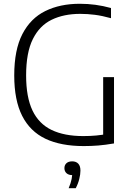

<svg xmlns="http://www.w3.org/2000/svg" viewBox="-20 -769 703 1018"><path d="M424 5.5Q303 5.5 221.2 -33.2Q139.5 -72 97.5 -154.8Q55.5 -237.5 55.5 -369Q55.5 -505 98.8 -588.5Q142 -672 220.2 -710.5Q298.5 -749 403 -749Q445.5 -749 486.2 -743.5Q527 -738 568.5 -726.5V-672.5Q522 -685.5 482.8 -690.5Q443.5 -695.5 405.5 -695.5Q318 -695.5 253.8 -664.2Q189.5 -633 154 -561.5Q118.5 -490 118.5 -369Q118.5 -254 152.2 -183.2Q186 -112.5 253.5 -80Q321 -47.5 421.5 -47.5Q458.5 -47.5 490 -50.5Q521.5 -53.5 549.5 -59L527 -32.5V-360H584.5V-8.5Q538 -0.5 500.8 2.5Q463.5 5.5 424 5.5ZM344 229Q356 200.5 359.8 180Q363.5 159.5 363.5 140L371 159.5H364Q343.5 159.5 332.5 149.2Q321.5 139 321.5 122.5Q321.5 106.5 332.2 96.5Q343 86.5 362.5 86.5Q383.5 86.5 395 98.8Q406.5 111 406.5 135.5Q406.5 155.5 400.2 180.5Q394 205.5 381.5 229Z"/></svg>

Font: Encode Sans Condensed Thin Light
Style: Regular
Weight: 300
Version: Version 3.002